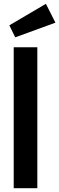

<svg xmlns="http://www.w3.org/2000/svg" viewBox="-20 -988 311 1008"><path d="M52 0V-740H176V0ZM60 -792 29 -855 221 -968 271 -869Z"/></svg>

Font: Our Lexend Medium
Style: Regular
Weight: 500
Designer: Bonnie Shaver-Troup, Thomas Jockin
Foundry: Lexend
Version: Version 1.007